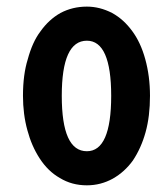

<svg xmlns="http://www.w3.org/2000/svg" viewBox="-20 -555 493 575"><path d="M416 -159.2C424.8 -190.9 429.2 -227.5 429.2 -268.1C429.2 -307.6 424.3 -344.2 415 -377.9C405.8 -411.6 392.6 -439.5 376 -461.9C358.9 -485.4 338.9 -503.4 315.9 -516.1C291 -528.8 266.1 -535.2 240.2 -535.2C211.4 -535.2 185.1 -528.8 161.1 -516.1C137.7 -502.9 117.7 -484.4 101.1 -460.9C85 -439.9 72.3 -411.6 63 -377C53.7 -347.2 48.8 -310.5 48.8 -268.1C48.8 -231.4 53.2 -196.8 62 -165C70.3 -133.8 82.5 -105.5 99.1 -80.1C115.7 -54.7 135.7 -35.2 159.2 -22C183.1 -7.3 210 0 240.2 0C268.1 0 293.9 -6.8 317.9 -20C341.3 -33.2 361.3 -51.3 377.9 -74.2C394.5 -99.1 407.2 -127.4 416 -159.2ZM240.2 -433.1C288.6 -433.1 313 -377.9 313 -268.1C313 -157.2 288.6 -102.1 240.2 -102.1C189.9 -102.1 165 -157.2 165 -268.1C165 -377.9 189.9 -433.1 240.2 -433.1Z"/></svg>

Font: Ya Modern Pro
Style: Bold
Weight: 700
Designer: Yahyaalaswadi
Foundry: Yahyaalaswadi
Version: Version 1.000;September 23, 2024;FontCreator 15.0.0.2974 64-